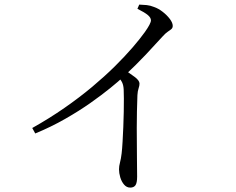

<svg xmlns="http://www.w3.org/2000/svg" viewBox="-20 -785 1040 846"><path d="M585.5 -746.3 593.5 -764.7Q610.1 -764.3 626.4 -762.6Q642.6 -760.8 658.3 -754.4Q677.7 -747.8 696.6 -733.1Q715.6 -718.4 728.4 -701.4Q741.1 -684.4 741.1 -671.3Q741.1 -662.2 735.5 -657.3Q729.9 -652.3 719.8 -645.7Q709.6 -639.1 695.6 -623.5Q665.6 -590.3 622.9 -544.8Q580.2 -499.4 523.1 -446Q502.7 -427 466 -397.1Q429.3 -367.2 379.2 -331.9Q329.1 -296.5 267.2 -261.2Q205.3 -225.8 135.3 -196.9L122.1 -221Q198.1 -263.7 264 -309.5Q329.9 -355.3 385.8 -402Q441.6 -448.8 486.2 -492.9Q530.7 -537 563.8 -575.4Q596.9 -613.8 618.3 -643.7Q645.1 -681.6 645.1 -695.3Q645.1 -707.1 631.4 -718.7Q617.7 -730.2 585.5 -746.3ZM494.9 -453.3 525.4 -479.4Q551.8 -462 573.3 -446.2Q594.7 -430.3 594.7 -416.7Q594.7 -407.3 590.6 -395.5Q586.5 -383.7 585.5 -365.5Q582.7 -292.8 582.6 -221.7Q582.6 -150.6 583.4 -94Q584.2 -37.4 584.2 -7Q584.2 20.6 577 31.1Q569.7 41.6 553.9 41.6Q537.9 41.6 526.7 28.4Q515.5 15.3 509.9 -3.6Q504.4 -22.5 504.4 -38.8Q504.4 -53 508.7 -68.9Q513 -84.7 516 -109.5Q518.4 -130.1 520.1 -160.6Q521.8 -191.1 523.3 -225.1Q524.8 -259.1 525.3 -291.9Q525.8 -324.6 525.8 -350.6Q525.8 -376.6 525 -389.6Q524.2 -408.7 518.3 -421.4Q512.4 -434.1 494.9 -453.3Z"/></svg>

Font: Noto Serif JP
Style: Regular
Weight: 200
Designer: Ryoko NISHIZUKA 西塚涼子 (kana & ideographs); Frank Grießhammer (Latin, Greek & Cyrillic); Wenlong ZHANG 张文龙 (bopomofo); San
Foundry: Adobe
Version: Version 2.001;hotconv 1.1.0;makeotfexe 2.6.0